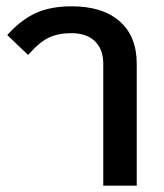

<svg xmlns="http://www.w3.org/2000/svg" viewBox="-20 -588 518 608"><path d="M307 -386Q307 -432 280.5 -457.5Q254 -483 206 -483Q165 -483 135 -469Q105 -455 69 -414L3 -477Q46 -525 93 -546.5Q140 -568 207 -568Q305 -568 359 -520.5Q413 -473 413 -386V0H307Z"/></svg>

Font: KoHo SemiBold
Style: Regular
Weight: 600
Designer: Cadson Demak & Katatrad Team
Foundry: Cadson Demak Co.,Ltd.
Version: Version 1.000; ttfautohint (v1.6)